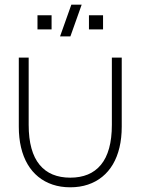

<svg xmlns="http://www.w3.org/2000/svg" viewBox="-20 -785 598 817"><path d="M60 -246V-540H102V-254Q102 -196.5 113.8 -154Q125.5 -111.5 148.5 -83.8Q171.5 -56 204.2 -42.5Q237 -29 279 -29Q321 -29 353.8 -42.5Q386.5 -56 409.5 -83.8Q432.5 -111.5 444.2 -154Q456 -196.5 456 -254V-540H498V-246Q498 -198 488.5 -157.8Q479 -117.5 460.5 -86Q442 -54.5 415.2 -32.8Q388.5 -11 354.2 0.5Q320 12 279 12Q238 12 203.8 0.5Q169.5 -11 142.8 -32.8Q116 -54.5 97.5 -86Q79 -117.5 69.5 -157.8Q60 -198 60 -246ZM358.5 -660V-720H418.5V-660ZM139.5 -660V-720H199.5V-660ZM279.5 -630H235.5L283.5 -765H327.5Z"/></svg>

Font: Manrope ExtraLight
Style: Regular
Weight: 200
Designer: Mikhail Sharanda
Foundry: Mikhail Sharanda
Version: Version 4.505